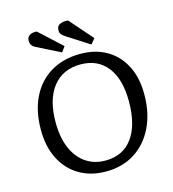

<svg xmlns="http://www.w3.org/2000/svg" viewBox="-133 -1040 1050 1163"><g transform="rotate(-15 391.5 -458.0)"><path d="M71 -331Q71 -449 113.5 -535Q156 -621 234.5 -668Q313 -715 420 -715Q515 -715 585 -674Q655 -633 693.5 -558Q732 -483 732 -379Q732 -261 689 -172.5Q646 -84 569 -35Q492 14 389 14Q293 14 221.5 -28.5Q150 -71 110.5 -148.5Q71 -226 71 -331ZM169 -352Q169 -259 197.5 -191.5Q226 -124 278.5 -87.5Q331 -51 402 -51Q512 -51 571.5 -132Q631 -213 631 -361Q631 -501 571.5 -577Q512 -653 405 -653Q293 -653 231 -574Q169 -495 169 -352ZM362 -841Q345 -852 337.5 -861.5Q330 -871 330 -886Q330 -915 353 -924Q376 -933 402 -929L528 -785L501 -752ZM171 -825Q153 -834 146 -845.5Q139 -857 139 -871Q139 -895 156 -905.5Q173 -916 201 -914L341 -785L317 -752Z"/></g></svg>

Font: Literata 7pt
Style: Italic
Weight: 400
Italic angle: -2°
Designer: Latin by Veronika Burian and Jose Scaglione. Greek by Irene Vlachou. Cyrillic by Vera Evstafieva
Foundry: TypeTogether
Version: Version 3.002